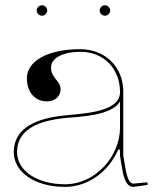

<svg xmlns="http://www.w3.org/2000/svg" viewBox="-20 -710 595 732"><path d="M120 -670C120 -659 129.5 -650 140 -650C151 -650 160 -659.5 160 -670C160 -681 150.5 -690 140 -690C129 -690 120 -680.5 120 -670ZM360 -670C360 -659 369.5 -650 380 -650C391 -650 400 -659.5 400 -670C400 -681 390.5 -690 380 -690C369 -690 360 -680.5 360 -670ZM285.5 -522.5C163.5 -522.5 82.5 -478 82.5 -411.5C82.5 -358.5 113 -323.5 159 -323.5C190 -323.5 211 -342.5 211 -370.5C211 -401.5 174.5 -412.5 174.5 -453C174.5 -488.5 219.5 -512.5 287 -512.5C376 -512.5 437 -448 437.5 -360.5V-357.5C437.5 -352.5 436.5 -347 435 -341.5C416.5 -281 289 -276.5 227 -270C125 -259.5 32.5 -226 32.5 -130C32.5 -53 114.5 2.5 227.5 2.5C317.5 2.5 392 -57 426.5 -131C429.5 -138 432 -141.5 434 -141.5C436 -141.5 437.5 -137 437.5 -128V-117C437.5 -113 443 -83.5 445.5 -68C452 -27.5 463.5 2.5 488 2.5H488.5L543 -5L542 -15L488.5 -10C474.5 -10.5 465 -28 458 -70L450 -117.5V-360.5C450 -454.5 381.5 -522.5 285.5 -522.5ZM437.5 -323V-222.5C437.5 -116.5 346 -7.5 227.5 -7.5C121.5 -7.5 45 -59 45 -130C45 -217.5 127 -249.5 228 -260C283 -265.5 404 -267.5 437.5 -323Z"/></svg>

Font: ZnikomitNo24
Style: Regular
Weight: 500
Designer: gluk
Foundry: gluk
Version: Version 0.55